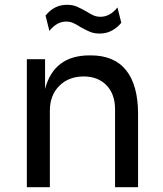

<svg xmlns="http://www.w3.org/2000/svg" viewBox="-20 -781 680 801"><path d="M92 -534H168V-410Q205 -550 354 -550H358Q457 -550 506.5 -487.5Q556 -425 556 -305V0H460V-325Q460 -388 424.5 -425Q389 -462 329 -462Q266 -462 227 -422.5Q188 -383 188 -319V0H92ZM316 -668Q299 -679 285.5 -685Q272 -691 256 -691Q217 -691 186 -652L170 -716Q206 -761 259 -761Q282 -761 299 -754Q316 -747 339 -734Q356 -723 369.5 -717Q383 -711 399 -711Q439 -711 470 -750L486 -686Q470 -666 447 -653.5Q424 -641 396 -641Q373 -641 356 -648Q339 -655 316 -668Z"/></svg>

Font: Sora-SIA
Style: Regular
Weight: 400
Designer: Jonathan Barnbrook, Julián Moncada
Foundry: Barnbrook Fonts
Version: Version 2.000